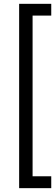

<svg xmlns="http://www.w3.org/2000/svg" viewBox="-20 -832 292 1004"><path d="M248 -750.5H150.4V89.8H248V151.9H80.1V-812H248Z"/></svg>

Font: Vazirmatn FD NL Light
Style: Regular
Weight: 300
Designer: Saber Rastikerdar
Foundry: Saber Rastikerdar
Version: Version 33.003